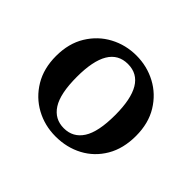

<svg xmlns="http://www.w3.org/2000/svg" viewBox="-91 -856 560 560"><g transform="rotate(45 189.0 -576.0)"><path d="M189 -708Q110 -708 110 -576Q110 -507 130.5 -475Q151 -443 189 -443Q227 -443 247.5 -475Q268 -507 268 -576Q268 -708 189 -708ZM189 -743Q233 -743 270.5 -723Q308 -703 331 -665.5Q354 -628 354 -576Q354 -524 332 -486.5Q310 -449 272.5 -429Q235 -409 189 -409Q144 -409 106.5 -429.5Q69 -450 46.5 -487.5Q24 -525 24 -576Q24 -628 47 -665.5Q70 -703 107.5 -723Q145 -743 189 -743Z"/></g></svg>

Font: Source Serif Pro SemiBold
Style: Regular
Weight: 600
Designer: Frank Grießhammer
Foundry: Adobe Systems Incorporated
Version: Version 3.001;hotconv 1.0.111;makeotfexe 2.5.65597